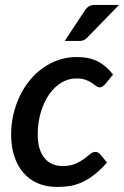

<svg xmlns="http://www.w3.org/2000/svg" viewBox="-20 -748 501 776"><path d="M25 0ZM412.5 -91Q387 -62.5 363.5 -43.8Q340 -25 316.2 -13.5Q292.5 -2 266.8 2.8Q241 7.5 210.5 7.5Q166 7.5 131.5 -7.8Q97 -23 73.5 -50.8Q50 -78.5 37.5 -117.5Q25 -156.5 25 -204Q25 -245 34 -284.5Q43 -324 59.5 -358.8Q76 -393.5 99.8 -422.8Q123.5 -452 153 -473Q182.5 -494 217 -505.8Q251.5 -517.5 290 -517.5Q341 -517.5 375.8 -499.5Q410.5 -481.5 437 -446.5L403 -405.5Q399 -401.5 394 -398.2Q389 -395 383 -395Q375.5 -395 368.5 -400.5Q361.5 -406 351.5 -412.8Q341.5 -419.5 326.5 -425.2Q311.5 -431 288 -431Q256.5 -431 228.2 -414Q200 -397 178.8 -366.8Q157.5 -336.5 145 -294.5Q132.5 -252.5 132.5 -203Q132.5 -144 158.8 -110.5Q185 -77 233 -77Q264 -77 284.5 -86Q305 -95 319.2 -105.5Q333.5 -116 344 -125Q354.5 -134 366 -134Q376.5 -134 385.5 -124L412.5 -91ZM461 -728 335 -598.5Q326.5 -589.5 319.2 -586Q312 -582.5 300.5 -582.5H241.5L321.5 -703.5Q329.5 -716 338.8 -722Q348 -728 365 -728Z"/></svg>

Font: Lato Semibold
Style: Italic
Weight: 600
Italic angle: -7°
Designer: Lukasz Dziedzic
Foundry: tyPoland Lukasz Dziedzic
Version: Version 2.006; 2014-01-15